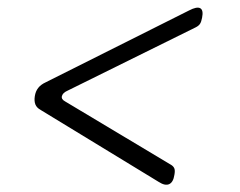

<svg xmlns="http://www.w3.org/2000/svg" viewBox="-20 -587 640 513"><path d="M404 -101 89 -293Q78 -299 74.5 -308Q71 -317 73 -330Q75 -343 82 -352Q89 -361 102 -367L485 -559Q506 -570 515 -565Q524 -560 520 -540Q518 -529 514.5 -523.5Q511 -518 503 -514L159 -344Q148 -339 145.5 -330.5Q143 -322 154 -316L438 -146Q444 -142 446 -136.5Q448 -131 446 -120Q443 -100 432 -95Q421 -90 404 -101Z"/></svg>

Font: Maple Mono NL Thin
Style: Italic
Weight: 250
Italic angle: -10°
Monospace: yes
Designer: subframe7536
Version: Version 7.000